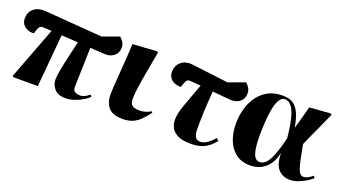

<svg xmlns="http://www.w3.org/2000/svg" viewBox="-49 -953 2468 1382"><g transform="rotate(20 1185.5 -262.5)"><path d="M470 14Q415 14 387.5 -17Q360 -48 360 -89Q360 -114 369 -163Q378 -212 392 -272.5Q406 -333 420 -394Q389 -396 356.5 -398.5Q324 -401 293 -402L257 0H69L62 -7L214 -407Q198 -407 182 -408.5Q166 -410 151 -410Q131 -412 122.5 -401.5Q114 -391 107 -369L100 -347Q77 -345 54.5 -353Q32 -361 17 -379.5Q2 -398 2 -427Q2 -474 35 -502Q68 -530 126 -526L566 -492L692 -538Q705 -528 717.5 -509.5Q730 -491 730 -466Q730 -427 703.5 -404Q677 -381 639 -381Q631 -381 598 -383Q565 -385 518 -388Q516 -290 513 -209.5Q510 -129 510 -82Q510 -62 520.5 -53.5Q531 -45 544.5 -42.5Q558 -40 567 -40Q575 -40 594 -46.5Q613 -53 635 -73L646 -59Q635 -47 608 -29.5Q581 -12 545 1Q509 14 470 14Z M910 14Q832 14 800.5 -24.5Q769 -63 769 -124Q769 -165 777.5 -268Q786 -371 794 -517L979 -529L987 -522Q974 -448 960.5 -375Q947 -302 938.5 -243Q930 -184 930 -151Q930 -133 934.5 -118Q939 -103 955 -94Q971 -85 1006 -85Q1029 -85 1050.5 -92Q1072 -99 1090 -110L1097 -101Q1070 -65 1044.5 -39.5Q1019 -14 987 0Q955 14 910 14Z M1430 14Q1368 14 1332.5 -3.5Q1297 -21 1282 -49.5Q1267 -78 1267 -110Q1267 -159 1292.5 -228Q1318 -297 1357 -404Q1337 -405 1317.5 -407Q1298 -409 1278 -410Q1258 -412 1249.5 -401.5Q1241 -391 1234 -369L1227 -347Q1204 -345 1181.5 -353Q1159 -361 1144 -379.5Q1129 -398 1129 -427Q1129 -474 1162 -503.5Q1195 -533 1253 -526L1531 -492L1656 -538Q1670 -528 1682 -509.5Q1694 -491 1694 -466Q1694 -427 1668 -404Q1642 -381 1603 -381Q1590 -381 1547.5 -385Q1505 -389 1454 -394Q1447 -311 1444 -245Q1441 -179 1441 -107Q1441 -65 1452 -44Q1463 -23 1493 -23Q1538 -23 1595 -89L1614 -73Q1595 -50 1571.5 -30Q1548 -10 1514 2Q1480 14 1430 14Z M1887 14Q1818 14 1774.5 -20.5Q1731 -55 1710 -111.5Q1689 -168 1689 -234Q1689 -291 1703.5 -345.5Q1718 -400 1748.5 -443.5Q1779 -487 1826 -513Q1873 -539 1938 -539Q1963 -539 1987 -533Q2011 -527 2032 -508.5Q2053 -490 2069.5 -452.5Q2086 -415 2097 -352H2098Q2109 -391 2117 -419Q2125 -447 2131.5 -472Q2138 -497 2145 -524L2303 -536L2315 -530Q2289 -471 2268.5 -426.5Q2248 -382 2230.5 -343.5Q2213 -305 2194 -262L2201 -221Q2219 -123 2233.5 -81.5Q2248 -40 2276 -40Q2306 -40 2344 -73L2356 -59Q2342 -45 2315 -28Q2288 -11 2255 1.5Q2222 14 2191 14Q2136 14 2102 -23Q2068 -60 2067 -144H2066Q2048 -65 2001 -25.5Q1954 14 1887 14ZM1943 -32Q1985 -32 2015.5 -90Q2046 -148 2072 -261L2068 -298Q2054 -419 2027 -469.5Q2000 -520 1964 -520Q1937 -520 1920 -491.5Q1903 -463 1894.5 -417Q1886 -371 1882.5 -316.5Q1879 -262 1879 -209Q1879 -121 1894 -76.5Q1909 -32 1943 -32Z"/></g></svg>

Font: Literata 72pt ExtraBold
Style: Italic
Weight: 800
Italic angle: -2°
Designer: Latin by Veronika Burian and Jose Scaglione. Greek by Irene Vlachou. Cyrillic by Vera Evstafieva
Foundry: TypeTogether
Version: Version 3.002